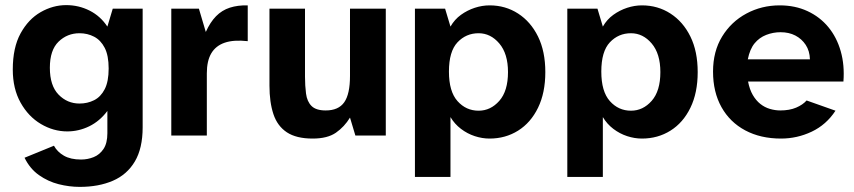

<svg xmlns="http://www.w3.org/2000/svg" viewBox="-20 -530 3342 751"><path d="M292 201Q251 201 209.5 190.5Q168 180 132.5 155Q97 130 76 87L191 40Q204 64 230 79Q256 94 297 94Q323 94 346.5 84.5Q370 75 385 52.5Q400 30 400 -9V-96Q370 -56 329 -36Q288 -16 243 -16Q189 -16 140 -45Q91 -74 60.5 -128.5Q30 -183 30 -258Q30 -344 60.5 -399.5Q91 -455 139 -482.5Q187 -510 239 -510Q288 -510 330.5 -488.5Q373 -467 400 -426L421 -496H538V-32Q538 50 507.5 101.5Q477 153 421.5 177Q366 201 292 201ZM291 -125Q322 -125 348 -138Q374 -151 389.5 -181Q405 -211 405 -262Q405 -313 389.5 -343Q374 -373 348 -386.5Q322 -400 291 -400Q243 -400 209 -367Q175 -334 175 -265Q175 -195 209 -160Q243 -125 291 -125Z M650 0V-496H758L785 -405Q802 -443 825 -466.5Q848 -490 879 -500Q910 -510 949 -509V-369Q894 -375 859 -363Q824 -351 806.5 -321.5Q789 -292 789 -243V0Z M1203 12Q1139 12 1102 -12.5Q1065 -37 1049.5 -83.5Q1034 -130 1034 -195V-496H1173V-230Q1173 -195 1177 -164Q1181 -133 1198.5 -115.5Q1216 -98 1254 -98Q1304 -98 1326.5 -130Q1349 -162 1349 -233V-496H1489V0H1370L1349 -70Q1327 -34 1294 -11Q1261 12 1203 12Z M1603 162V-496H1721L1742 -426Q1758 -454 1783 -472Q1808 -490 1837 -499.5Q1866 -509 1895 -509Q1957 -509 2006.5 -477Q2056 -445 2084.5 -387Q2113 -329 2113 -248Q2113 -167 2084.5 -108.5Q2056 -50 2006.5 -19Q1957 12 1895 12Q1866 12 1837 2.5Q1808 -7 1783 -26Q1758 -45 1742 -72V162ZM1852 -97Q1899 -97 1933 -135.5Q1967 -174 1967 -248Q1967 -320 1933 -360Q1899 -400 1852 -400Q1803 -400 1769.5 -364.5Q1736 -329 1736 -250Q1736 -172 1769.5 -134.5Q1803 -97 1852 -97Z M2199 162V-496H2317L2338 -426Q2354 -454 2379 -472Q2404 -490 2433 -499.5Q2462 -509 2491 -509Q2553 -509 2602.5 -477Q2652 -445 2680.5 -387Q2709 -329 2709 -248Q2709 -167 2680.5 -108.5Q2652 -50 2602.5 -19Q2553 12 2491 12Q2462 12 2433 2.5Q2404 -7 2379 -26Q2354 -45 2338 -72V162ZM2448 -97Q2495 -97 2529 -135.5Q2563 -174 2563 -248Q2563 -320 2529 -360Q2495 -400 2448 -400Q2399 -400 2365.5 -364.5Q2332 -329 2332 -250Q2332 -172 2365.5 -134.5Q2399 -97 2448 -97Z M3035 12Q2955 12 2895 -20Q2835 -52 2802 -111Q2769 -170 2769 -250Q2769 -329 2804.5 -387Q2840 -445 2899.5 -477Q2959 -509 3030 -509Q3090 -509 3138.5 -486.5Q3187 -464 3220 -424Q3253 -384 3268.5 -329.5Q3284 -275 3279 -211H2906Q2912 -180 2924.5 -158.5Q2937 -137 2954 -123.5Q2971 -110 2991.5 -104Q3012 -98 3032 -98Q3068 -98 3094 -109Q3120 -120 3135 -137L3248 -97Q3212 -42 3155 -15Q3098 12 3035 12ZM2905 -298H3148Q3147 -331 3131.5 -354.5Q3116 -378 3091 -391Q3066 -404 3033 -404Q3004 -404 2977 -393.5Q2950 -383 2931.5 -360.5Q2913 -338 2905 -298Z"/></svg>

Font: Atkinson Hyperlegible Next
Style: Bold
Weight: 700
Designer: Elliott Scott, Megan Eiswerth, Linus Boman, Theodore Petrosky, Letters from Sweden
Foundry: Applied Design Works, Letters from Sweden
Version: Version 2.001